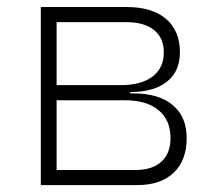

<svg xmlns="http://www.w3.org/2000/svg" viewBox="-20 -538 626 558"><path d="M98.6 0V-517.6H347.7Q421.9 -517.6 462.4 -483.2Q502.9 -448.7 502.9 -385.7Q502.9 -330.6 465.1 -300.5Q427.2 -270.5 358.4 -270.5V-266.6H367.2Q441.4 -266.6 481.9 -232.7Q522.5 -198.7 522.5 -136.7Q522.5 -71.8 484.6 -35.9Q446.8 0 377.9 0ZM144.5 -43.9H374Q422.4 -43.9 449 -68.1Q475.6 -92.3 475.6 -136.7Q475.6 -189 440.9 -217.8Q406.2 -246.6 342.8 -246.6H144.5ZM144.5 -290.5H330.1Q390.1 -290.5 423.1 -315.4Q456.1 -340.3 456.1 -385.7Q456.1 -427.7 427.7 -450.7Q399.4 -473.6 347.7 -473.6H144.5Z"/></svg>

Font: Cascadia Mono NF ExtraLight
Style: Regular
Weight: 200
Monospace: yes
Designer: Aaron Bell
Foundry: Saja Typeworks
Version: Version 2404.023; ttfautohint (v1.8.4)